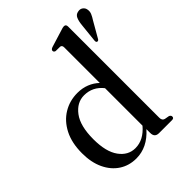

<svg xmlns="http://www.w3.org/2000/svg" viewBox="-210 -859 989 989"><g transform="rotate(-45 285.0 -364.5)"><path d="M25 -207Q25 -282.5 52.2 -335.5Q79.5 -388.5 125.5 -416.2Q171.5 -444 228 -444Q264 -444 293.8 -432Q323.5 -420 346 -398.5V-657.5Q346 -673 334 -675L301 -675.5Q290.5 -678.5 290.5 -687.5Q290.5 -696.5 304 -701.5L396.5 -730Q413.5 -736 421.5 -736Q436 -736 436 -719.5V-55Q436 -34.5 452 -30.5L477 -26Q488 -21.5 488 -12Q488 0 473.5 0H379Q347.5 0 347.5 -32.5V-60.5Q285 10 204.5 10Q152 10 111.5 -16.5Q71 -43 48 -91.8Q25 -140.5 25 -207ZM117.5 -216.5Q117.5 -125.5 151.8 -78.2Q186 -31 238.5 -31Q298.5 -31 346 -87.5V-360.5Q306 -411 243.5 -411Q191 -411 154.2 -362.2Q117.5 -313.5 117.5 -216.5ZM491.5 -673Q494 -700.5 501.5 -717.5Q509 -734.5 527.5 -737.5Q543.5 -741 555 -732.5Q566.5 -724 568.5 -710.5Q571.5 -695.5 565.5 -681.2Q559.5 -667 549 -651L499 -564Q494 -556 486 -558.5Q480 -561 481 -573Z"/></g></svg>

Font: Fraunces 144pt S050
Style: Regular
Weight: 400
Version: Version 1.000; ttfautohint (v1.8.3)